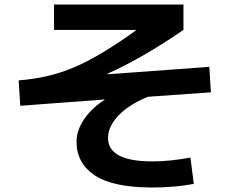

<svg xmlns="http://www.w3.org/2000/svg" viewBox="-20 -780 1040 853"><path d="M220 -760H795V-647Q616 -524 457 -452L458 -450L910 -483L917 -370L637 -350Q550 -314 505 -265.5Q460 -217 460 -167Q460 -63 657 -63Q735 -63 826 -80L841 37Q757 53 657 53Q482 53 401 -1Q320 -55 320 -150Q320 -199 352 -248Q384 -297 444 -336V-338L70 -310L63 -423Q198 -433 312 -482Q426 -531 584 -645L583 -647H220Z"/></svg>

Font: Mplus 1p Bold
Style: Bold
Weight: 700
Version: Version 1.061